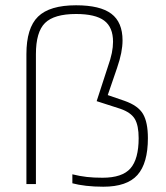

<svg xmlns="http://www.w3.org/2000/svg" viewBox="-20 -697 630 727"><path d="M268 -677Q359 -677 401.5 -645Q444 -613 444 -544Q444 -522 439 -496.5Q434 -471 423 -439L388 -337L452 -315Q503 -297 521.5 -265.5Q540 -234 540 -174Q540 -79 500.5 -34.5Q461 10 371 10Q336 10 306 6.5Q276 3 254 -3V-37Q282 -30 308.5 -27Q335 -24 368 -24Q443 -24 474 -59.5Q505 -95 505 -174Q505 -222 490.5 -246.5Q476 -271 436 -285L346 -314L388 -443Q399 -474 403.5 -496.5Q408 -519 408 -539Q408 -594 374.5 -619Q341 -644 268 -644Q185 -644 150.5 -610Q116 -576 116 -492V0H80V-492Q80 -591 124 -634Q168 -677 268 -677Z"/></svg>

Font: Blinker ExtraLight
Style: Regular
Weight: 200
Designer: Juergen Huber
Foundry: supertype
Version: Version 1.017;hotconv 1.0.117;makeotfexe 2.5.65602